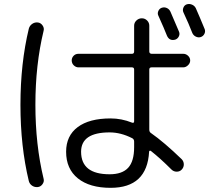

<svg xmlns="http://www.w3.org/2000/svg" viewBox="-20 -863 1040 940"><path d="M772.5 -825.2Q785.2 -829.1 796.9 -823.7Q808.6 -818.4 814.5 -805.7Q848.6 -727.5 856.4 -708Q861.3 -696.3 855.5 -684.6Q849.6 -672.9 837.9 -668.9Q808.6 -661.1 796.9 -689.5Q786.1 -717.8 754.9 -787.1Q750 -797.9 755.4 -809.6Q760.7 -821.3 772.5 -825.2ZM894.5 -841.8Q907.2 -845.7 919.9 -840.3Q932.6 -835 938.5 -823.2Q955.1 -786.1 982.4 -719.7Q986.3 -708 980.5 -696.8Q974.6 -685.5 962.9 -681.6Q950.2 -677.7 938 -684.1Q925.8 -690.4 920.9 -703.1Q905.3 -744.1 877.9 -802.7Q873 -813.5 877.9 -825.7Q882.8 -837.9 894.5 -841.8ZM516.6 -214.8Q377 -214.8 377 -120.1Q377 -9.8 516.6 -9.8Q578.1 -9.8 607.4 -41.5Q636.7 -73.2 636.7 -142.6V-169.9Q636.7 -181.6 627 -186.5Q571.3 -214.8 516.6 -214.8ZM521.5 56.6Q418.9 56.6 361.3 10.3Q303.7 -36.1 303.7 -120.1Q303.7 -198.2 360.4 -240.7Q417 -283.2 521.5 -283.2Q575.2 -283.2 626 -262.7Q636.7 -258.8 636.7 -269.5V-522.5Q636.7 -533.2 626 -533.2H364.3Q351.6 -533.2 341.3 -543Q331.1 -552.7 331.1 -567.4Q331.1 -580.1 340.3 -589.8Q349.6 -599.6 364.3 -599.6H626Q636.7 -599.6 636.7 -611.3V-737.3Q636.7 -752 647.9 -762.7Q659.2 -773.4 674.3 -773.4Q689.5 -773.4 700.2 -762.7Q710.9 -752 710.9 -737.3V-611.3Q710.9 -600.6 721.7 -599.6H877Q890.6 -599.6 900.9 -589.8Q911.1 -580.1 911.1 -566.9Q911.1 -553.7 900.4 -543.5Q889.6 -533.2 877 -533.2H721.7Q710.9 -533.2 710.9 -522.5V-228.5Q710.9 -216.8 718.8 -211.9Q783.2 -167 870.1 -83Q879.9 -72.3 879.9 -58.1Q879.9 -43.9 870.1 -33.2Q860.4 -22.5 845.2 -22.5Q830.1 -22.5 819.3 -33.2Q764.6 -87.9 718.8 -124Q715.8 -126 712.9 -125Q710 -124 710 -120.1Q700.2 56.6 521.5 56.6ZM166 52.7Q150.4 54.7 137.7 46.4Q125 38.1 121.1 23.4Q80.1 -146.5 80.1 -349.6Q80.1 -552.7 121.1 -722.7Q125 -737.3 137.7 -746.1Q150.4 -754.9 166 -752.9Q179.7 -751 188.5 -738.3Q197.3 -725.6 193.4 -711.9Q153.3 -545.9 153.3 -350.1Q153.3 -154.3 193.4 11.7Q197.3 25.4 188.5 38.1Q179.7 50.8 166 52.7Z"/></svg>

Font: Rounded-X Mgen+ 1m regular
Style: Regular
Weight: 400
Designer: [Source Han Sans]
Ryoko NISHIZUKA  (kana & ideographs); Paul D. Hunt (Latin, Greek & Cyrillic); Wenlong ZHANG  (bopomofo
Version: Version 1.059.20150602